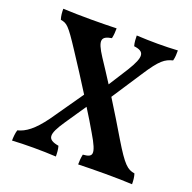

<svg xmlns="http://www.w3.org/2000/svg" viewBox="-122 -801 928 926"><g transform="rotate(20 342.5 -338.0)"><path d="M643 -50C606 -56 586 -72 521 -180C489 -235 451 -296 412 -359L513 -513C570 -601 593 -616 632 -626C637 -644 637 -662 637 -679C612 -677 564 -676 534 -676C504 -676 459 -677 426 -679C426 -664 427 -643 432 -626C488 -619 494 -594 442 -510L379 -411C355 -448 331 -486 306 -523C257 -598 266 -617 318 -626C322 -644 323 -662 323 -678C292 -677 239 -676 195 -676C150 -676 84 -677 49 -679C49 -661 50 -644 56 -625C89 -619 98 -613 166 -509C206 -448 247 -385 285 -324L170 -159C119 -89 81 -62 41 -52C36 -37 34 -13 34 3C61 1 107 0 144 0C181 0 225 1 259 3C259 -14 258 -33 253 -50C191 -61 189 -86 244 -167L316 -273C340 -235 362 -199 382 -164C440 -67 428 -54 378 -50C374 -32 373 -14 373 2C403 1 463 0 510 0C557 0 621 1 650 3C650 -16 648 -35 643 -50Z"/></g></svg>

Font: Vollkorn Semibold
Style: Regular
Weight: 600
Designer: Friedrich Althausen
Foundry: Friedrich Althausen
Version: Version 4.015;PS 004.015;hotconv 1.0.88;makeotf.lib2.5.64775